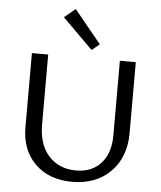

<svg xmlns="http://www.w3.org/2000/svg" viewBox="-60 -964 858 1022"><g transform="rotate(5 368.5 -453.0)"><path d="M406 -702 244 -863 303 -912 447 -736ZM363 6Q240 6 165.5 -67Q91 -140 91 -262V-658H178V-286Q178 -176 233.5 -116Q289 -56 379 -56Q464 -56 512.5 -110.5Q561 -165 561 -258V-658H646V-279Q646 -150 568.5 -72Q491 6 363 6Z"/></g></svg>

Font: EauTest Medium
Style: Regular
Weight: 500
Designer: Christian Thalmann (Catharsis Fonts)
Version: Version 0.001;PS 000.001;hotconv 1.0.88;makeotf.lib2.5.64775